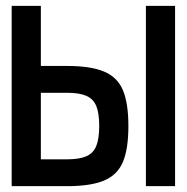

<svg xmlns="http://www.w3.org/2000/svg" viewBox="-20 -638 640 658"><path d="M20 0V-618H120V-19L57 -92H210Q252 -92 276 -102.5Q300 -113 310 -138Q320 -163 320 -206Q320 -250 310 -274.5Q300 -299 276 -309.5Q252 -320 210 -320H48V-412H210Q290 -412 336 -393Q382 -374 401 -329.5Q420 -285 420 -206Q420 -127 401 -82.5Q382 -38 336 -19Q290 0 210 0ZM480 0V-618H580V0Z"/></svg>

Font: Victor Mono Thin
Style: Regular
Weight: 100
Monospace: yes
Designer: Rune Bjørnerås
Version: Version 1.561;gftools[0.9.30]